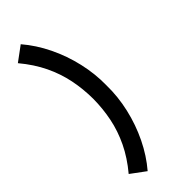

<svg xmlns="http://www.w3.org/2000/svg" viewBox="-330 -886 1113 1113"><g transform="rotate(-45 226.5 -329.5)"><path d="M130.2 190.3 40.8 124.2Q101 52.2 136.6 -21.9Q172.2 -96 187.8 -172.9Q203.4 -249.8 203.8 -330Q203.4 -410.5 187.9 -487.2Q172.3 -563.9 136.8 -637.9Q101.2 -711.9 40.8 -784.3L130.2 -850.3Q188.3 -782.5 229.9 -697Q271.4 -611.6 293 -517.4Q314.7 -423.2 313 -330Q314.7 -236.8 293 -142.8Q271.4 -48.8 229.9 36.8Q188.3 122.5 130.2 190.3Z"/></g></svg>

Font: Manrope ExtraLight
Style: Regular
Weight: 200
Designer: Mikhail Sharanda
Foundry: Mikhail Sharanda
Version: Version 4.505